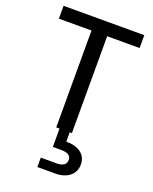

<svg xmlns="http://www.w3.org/2000/svg" viewBox="-173 -794 918 1151"><g transform="rotate(20 286.0 -219.0)"><path d="M236 0V-618H28V-700H543V-618H336V0ZM211 262V202H310Q342 202 357.5 191Q373 180 373 158Q373 137 357.5 127Q342 117 310 117H257V-5H322V60Q358 59 387.5 70Q417 81 434 103.5Q451 126 451 160Q451 192 434.5 215Q418 238 390 250Q362 262 327 262Z"/></g></svg>

Font: DMSans_18ptMedium
Style: Regular
Weight: 500
Designer: Colophon Foundry, Jonny Pinhorn
Foundry: Colophon Foundry
Version: Version 4.004;gftools[0.9.30]